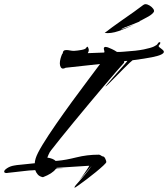

<svg xmlns="http://www.w3.org/2000/svg" viewBox="-103 -841 806 921"><path d="M254 60Q254 55 261 46.5Q268 38 279 26Q304 -2 319 -21.5Q334 -41 337 -46Q326 -34 311.5 -15.5Q297 3 278 22Q290 8 301 -8Q312 -24 319 -35Q326 -46 325 -46L169 -36Q167 -34 167 -33Q171 -33 180 -33.5Q189 -34 195.5 -34.5Q202 -35 196 -34L165 -31Q148 -8 103 9Q87 6 78.5 -3.5Q70 -13 66 -25Q62 -25 58.5 -24.5Q55 -24 52 -24Q41 -24 16.5 -21Q-8 -18 -32 -15.5Q-56 -13 -64 -12Q-66 -12 -67.5 -11.5Q-69 -11 -71 -11Q-83 -11 -83 -18Q-83 -25 -68.5 -34.5Q-54 -44 -35 -47Q-27 -49 1.5 -51.5Q30 -54 64 -58Q64 -65 65.5 -71Q67 -77 68 -81Q75 -104 101.5 -147.5Q128 -191 165.5 -245Q203 -299 243 -354Q283 -409 319 -456.5Q355 -504 377 -534L212 -516Q205 -512 199 -512Q192 -512 188 -519.5Q184 -527 184 -537Q184 -548 187.5 -560.5Q191 -573 196 -584H198Q198 -601 215 -601Q223 -601 232.5 -599Q242 -597 252 -597Q269 -598 288 -601.5Q307 -605 310 -611Q314 -617 316 -617Q319 -617 322 -607Q323 -605 323 -601Q323 -594 318 -586L397 -589Q398 -592 398 -595Q397 -598 396 -601.5Q395 -605 395 -608Q395 -616 404 -616Q406 -616 414 -614Q422 -611 434 -605.5Q446 -600 458 -592H475L490 -593Q553 -597 587 -604Q621 -611 635.5 -618Q650 -625 653 -630.5Q656 -636 658 -637Q662 -639 663 -639Q666 -639 666 -636Q666 -630 659 -623Q656 -619 662 -614Q668 -609 675.5 -603.5Q683 -598 683 -592Q683 -586 670.5 -579.5Q658 -573 626 -566.5Q594 -560 533 -552Q532 -552 518.5 -539.5Q505 -527 486.5 -508Q468 -489 449.5 -470.5Q431 -452 418 -439Q405 -426 403 -426Q402 -426 412.5 -438.5Q423 -451 439 -469.5Q455 -488 471.5 -506.5Q488 -525 498.5 -537Q509 -549 508 -549L493 -548Q493 -543 492 -540Q480 -527 454.5 -497.5Q429 -468 395 -428Q361 -388 324 -343.5Q287 -299 251.5 -256Q216 -213 187.5 -177.5Q159 -142 142 -120Q134 -110 129.5 -98.5Q125 -87 124 -85Q152 -81 164 -69L175 -70Q211 -73 263 -86Q315 -99 370 -99H371Q376 -99 381.5 -95Q387 -91 389 -91Q397 -91 402 -80Q407 -69 407 -64Q407 -60 392.5 -46.5Q378 -33 356 -15Q334 3 311.5 20Q289 37 272.5 48.5Q256 60 254 60ZM399 -683Q413 -694 436 -711Q459 -728 486.5 -747Q514 -766 540 -784.5Q566 -803 584 -817Q590 -821 594 -821Q604 -821 614.5 -814.5Q625 -808 631.5 -799.5Q638 -791 635 -784Q628 -773 610 -762.5Q592 -752 572 -742Q567 -741 567 -740.5Q567 -740 567 -738L555 -733Q538 -726 523 -720Q508 -714 497 -710Q493 -709 484 -704Q475 -699 479 -700Q494 -705 510.5 -711Q527 -717 543 -724Q504 -705 466 -692Q428 -679 399 -683Z"/></svg>

Font: Smooch
Style: Regular
Weight: 400
Designer: Robert E. Leuschke
Foundry: Robert E. Leuschke
Version: Version 1.010; ttfautohint (v1.8.3)